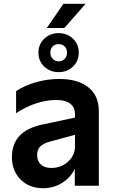

<svg xmlns="http://www.w3.org/2000/svg" viewBox="-20 -981 608 1014"><path d="M43 -150Q43 -221 83 -263.5Q123 -306 202 -323L376 -360V-378Q376 -415 350 -434Q324 -453 277 -453Q224 -453 169 -434.5Q114 -416 65 -383V-500Q111 -530 171 -547Q231 -564 292 -564Q391 -564 446.5 -520Q502 -476 502 -394V0H375V-89Q352 -42 307 -14.5Q262 13 208 13Q134 13 88.5 -33Q43 -79 43 -150ZM251 -94Q302 -94 339 -127Q376 -160 376 -208V-269L243 -233Q207 -223 191.5 -206.5Q176 -190 176 -162Q176 -131 195.5 -112.5Q215 -94 251 -94ZM290 -806Q335 -806 365.5 -776.5Q396 -747 396 -703Q396 -659 365.5 -629.5Q335 -600 290 -600Q244 -600 213.5 -629.5Q183 -659 183 -703Q183 -747 213.5 -776.5Q244 -806 290 -806ZM315 -961H432L320 -833H227ZM290 -657Q309 -657 321.5 -670Q334 -683 334 -703Q334 -723 321.5 -735.5Q309 -748 290 -748Q270 -748 258 -735.5Q246 -723 246 -703Q246 -683 258.5 -670Q271 -657 290 -657Z"/></svg>

Font: Application Semibold
Style: Regular
Weight: 600
Designer: Wei Huang
Foundry: Wei Huang
Version: Version 0.012